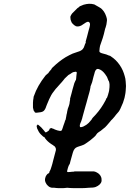

<svg xmlns="http://www.w3.org/2000/svg" viewBox="-20 -731 674 996"><path d="M540 -244 541 -246Q541 -246 541 -244L540 -242Q540 -242 540 -244ZM541 -248Q542 -248 542 -247ZM429 -710Q440 -712 454 -711Q471 -709 476 -704Q477 -703 482.5 -700.5Q488 -698 495.5 -693Q503 -688 503.5 -688Q504 -688 507 -685Q510 -682 513.5 -678Q517 -674 519 -671Q526 -661 531 -646Q535 -634 535 -627Q534 -624 534 -618Q533 -604 528 -589Q525 -582 524 -576Q519 -553 513 -534Q505 -509 503 -505Q498 -493 497 -482Q496 -474 496 -471Q495 -465 496 -463Q498 -457 515 -453Q533 -449 545 -443Q551 -441 551 -441.5Q551 -442 556 -438Q582 -421 600 -395Q610 -381 617 -365Q623 -351 627 -336Q631 -324 632 -308Q635 -285 632 -260Q631 -251 631 -250.5Q631 -250 630 -244Q628 -226 618 -198Q612 -184 604 -166Q598 -154 595 -151Q591 -147 582 -136Q575 -126 563 -113Q555 -106 552 -101Q541 -88 534 -80Q528 -73 525 -70.5Q522 -68 518 -65Q507 -56 502 -52Q492 -46 485 -40Q484 -39 481 -35Q476 -26 466 -18Q456 -9 448 -3Q440 3 433.5 7.5Q427 12 424 14Q421 16 416 19Q405 24 391 28Q381 31 374 35Q368 39 364 46Q359 53 349 92Q347 100 345 106.5Q343 113 343 115Q342 120 340 122Q336 127 332 141Q332 143 330 149Q326 159 330 161Q331 162 336.5 161.5Q342 161 345 161L353 160Q353 160 360 160L368 158Q368 158 391 158Q414 158 438.5 158Q463 158 466 158Q474 159 481 163Q490 167 497 175Q503 182 505 189Q507 194 506.5 197Q506 200 507 203Q508 209 504 217Q502 220 498 225Q489 234 476 239Q465 243 440 243Q431 243 427.5 244Q424 245 384 245Q344 245 340 244Q336 243 329 243Q322 243 319 244Q317 245 295.5 245Q274 245 270 244Q258 242 251 243Q245 243 237 239Q233 237 227 231Q221 225 220 222Q209 206 216 188Q217 183 222 176.5Q227 170 228.5 170Q230 170 232.5 168Q235 166 236 163.5Q237 161 236 161Q235 161 237 159Q243 149 247 134Q249 128 251.5 119Q254 110 256 101Q258 92 261 82Q269 53 270 48Q271 40 268 35Q265 29 262 27Q260 26 260 26Q260 25 255 22Q233 9 220 -6Q217 -10 216 -11Q215 -12 214 -13.5Q213 -15 213 -15Q214 -16 211 -18.5Q208 -21 206.5 -21Q205 -21 196 -30Q183 -41 176 -58Q173 -63 172.5 -65Q172 -67 172 -68Q172 -69 170 -76L171 -77L170 -79L171 -80Q173 -79 173 -80Q173 -81 172 -83Q172 -85 174 -83Q176 -84 176 -84V-85Q176 -85 181 -81.5Q186 -78 194 -70Q202 -62 208 -54Q215 -44 217 -44Q219 -44 226 -48.5Q233 -53 234 -54.5Q235 -56 237 -61L238 -64Q239 -63 240 -64Q241 -65 241 -65Q241 -67 242 -66Q243 -65 244 -65.5Q245 -66 245 -67H246Q248 -65 248 -66H249Q253 -63 255 -64Q255 -64 255.5 -63.5Q256 -63 259 -62Q262 -61 263 -60Q264 -59 265 -59Q266 -59 268 -58Q277 -54 290 -52Q297 -51 299.5 -54Q302 -57 306 -70Q308 -77 308.5 -78Q309 -79 311 -85Q315 -97 316 -99Q316 -100 316.5 -101.5Q317 -103 317 -104Q321 -108 322 -118Q322 -120 324 -129Q325 -133 325 -135.5Q325 -138 326.5 -141.5Q328 -145 328 -150Q331 -168 337 -181Q341 -191 342 -205Q342 -207 343 -210Q345 -216 343 -216Q343 -217 344 -221Q345 -225 347 -232Q349 -239 351 -246.5Q353 -254 356 -266Q365 -298 366 -301Q367 -304 367 -303Q368 -303 370 -310Q371 -313 372 -313Q375 -317 375 -323Q375 -325 375.5 -328Q376 -331 376 -334.5Q376 -338 377 -344Q380 -356 376 -358Q374 -360 367 -358Q363 -357 361 -357Q356 -356 344 -347Q339 -344 335 -342Q331 -338 316 -324Q311 -318 308.5 -314.5Q306 -311 300.5 -305Q295 -299 291 -294.5Q287 -290 283 -285.5Q279 -281 276 -277.5Q273 -274 269 -270Q249 -246 241 -228Q237 -221 235 -216Q230 -205 224 -190Q221 -182 220 -180Q219 -178 218 -174Q212 -158 203 -153Q194 -148 176 -147Q163 -145 163 -147Q163 -149 160 -149Q159 -149 159 -150Q160 -154 157 -154Q156 -154 156 -155Q156 -156 155 -156.5Q154 -157 155 -158Q155 -160 153 -164Q152 -166 151 -173Q151 -176 151 -184.5Q151 -193 151 -198Q152 -208 152 -212Q153 -214 152.5 -214.5Q152 -215 153 -218Q155 -226 154 -226Q153 -226 156 -233Q174 -286 216 -339Q219 -343 220 -343Q221 -343 224.5 -346.5Q228 -350 228 -350Q230 -350 233 -355V-356L243 -368Q248 -373 248 -375Q247 -376 255 -383Q286 -413 320 -434Q341 -446 357 -453Q371 -458 383 -462Q401 -467 409 -476Q415 -482 419 -496Q422 -505 422 -505Q424 -504 425 -512V-514H424L429 -532L431 -539Q437 -562 439.5 -572Q442 -582 444 -588Q447 -599 447 -605Q447 -609 446 -611Q442 -619 435 -618Q428 -617 410 -604Q401 -597 392 -595Q384 -593 379 -594Q372 -595 372 -596Q372 -597 371 -597Q365 -599 358 -607Q353 -611 351 -616Q345 -628 345 -640Q345 -645 345.5 -645Q346 -645 345.5 -646Q345 -647 345.5 -647Q346 -647 346 -648Q347 -648 347 -649Q347 -650 349 -653.5Q351 -657 354 -661Q363 -669 368 -675Q373 -681 382 -689Q385 -691 388 -693Q392 -695 392 -697Q392 -698 398 -700Q414 -708 429 -710ZM494 -372Q484 -376 478 -369Q475 -366 472 -358Q471 -353 469.5 -348.5Q468 -344 465 -333Q462 -322 461 -317Q460 -312 458 -305Q454 -293 452 -289Q449 -284 449 -277Q449 -274 446 -261.5Q443 -249 442.5 -248Q442 -247 439 -236Q436 -225 433.5 -216Q431 -207 428.5 -197.5Q426 -188 424 -182Q419 -164 417 -157Q416 -151 409 -128Q407 -121 406 -116Q403 -105 401 -101Q391 -81 395 -73Q397 -70 404 -72Q407 -73 409 -73.5Q411 -74 413 -75Q423 -80 424.5 -81.5Q426 -83 430 -85Q445 -97 444 -98Q444 -98 447 -101Q450 -104 449.5 -104.5Q449 -105 452 -107Q457 -112 456 -113Q456 -113 456.5 -114Q457 -115 458.5 -116.5Q460 -118 461 -120Q494 -153 516 -190Q532 -217 532 -221Q532 -222 533 -222Q535 -221 542 -244Q547 -260 548 -279Q549 -295 547 -302Q545 -311 544 -311Q543 -311 543 -312Q541 -319 535 -332Q531 -339 525 -347Q510 -367 494 -372Z"/></svg>

Font: TT2020 Style E
Style: Italic
Weight: 400
Italic angle: -15°
Version: Version 0.2.000